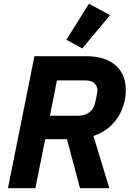

<svg xmlns="http://www.w3.org/2000/svg" viewBox="-20 -995 695 1015"><path d="M219 -259 167 0H22L162 -698H434Q534 -698 589.5 -651Q645 -604 645 -518Q645 -466 625.5 -417.5Q606 -369 568 -332Q530 -295 474 -276L558 0H403L334 -259ZM244 -383H393Q427 -383 452 -401Q477 -419 484 -456Q487 -471 489.5 -482.5Q492 -494 493.5 -502.5Q495 -511 495 -516Q495 -539 479.5 -554.5Q464 -570 431 -570H281ZM562 -915 415 -739 331 -785 450 -975Z"/></svg>

Font: IBM Plex Sans
Style: Bold Italic
Weight: 700
Italic angle: -11.31°
Designer: Mike Abbink, Paul van der Laan, Pieter van Rosmalen
Foundry: Bold Monday
Version: Version 3.201